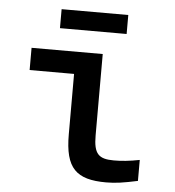

<svg xmlns="http://www.w3.org/2000/svg" viewBox="-50 -711 700 766"><g transform="rotate(5 300.0 -327.5)"><path d="M426 -81C365 -81 345 -100 345 -174V-500H60V-411H238V-169C238 -33 283 9 403 9C441 9 473 4 529 -8V-92C489 -84 456 -81 426 -81ZM166 -588H433V-664H166Z"/></g></svg>

Font: LT Wave Mono Medium
Style: Regular
Weight: 500
Designer: Daniel Lyons
Version: Version 2.5 (Glyphs App)